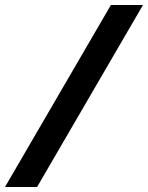

<svg xmlns="http://www.w3.org/2000/svg" viewBox="-21 -752 595 772"><path d="M-1 0 425 -732H554L128 0Z"/></svg>

Font: Wix Madefor Text
Style: Bold Italic
Weight: 700
Italic angle: -12°
Designer: Dalton Maag Ltd
Foundry: Dalton Maag Ltd
Version: Version 3.100